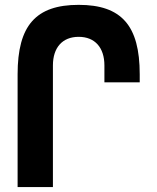

<svg xmlns="http://www.w3.org/2000/svg" viewBox="-20 -763 642 783"><path d="M51.8 0H195.8V-496.1C195.8 -568.8 234.4 -612.8 300.8 -612.8C367.2 -612.8 405.8 -568.8 405.8 -496.1V-427.2H549.8V-460C549.8 -559.6 531.2 -630.4 490.7 -676.3C450.2 -722.2 388.2 -743.2 300.8 -743.2C213.4 -743.2 151.4 -722.2 110.8 -676.3C70.3 -630.4 51.8 -559.6 51.8 -460Z"/></svg>

Font: Hack
Style: Bold
Weight: 700
Monospace: yes
Designer: Christopher Simpkins
Foundry: Christopher Simpkins
Version: Version 2.010